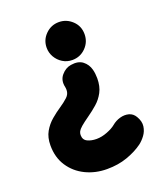

<svg xmlns="http://www.w3.org/2000/svg" viewBox="-147 -703 858 1005"><g transform="rotate(-20 282.0 -200.0)"><path d="M194.8 -500.5Q194.8 -543.9 225.8 -574.7Q256.8 -605.5 300.3 -605.5Q342.3 -605.5 374 -575.7Q405.8 -545.9 405.8 -500.5Q405.8 -456.5 375 -425.5Q344.2 -394.5 300.3 -394.5Q270.5 -394.5 246.6 -409.4Q222.7 -424.3 208.7 -448.5Q194.8 -472.7 194.8 -500.5ZM516.1 2Q533.7 31.7 530 58.3Q526.4 85 510.7 106.2Q495.1 127.4 476.1 141.6Q439 168.5 388.4 186.3Q337.9 204.1 275.9 204.1Q210.9 204.1 157 177.7Q103 151.4 70.8 102.5Q38.6 53.7 38.6 -13.2Q38.6 -58.1 56.6 -89.6Q74.7 -121.1 101.6 -143.8Q128.4 -166.5 154.3 -183.6Q181.2 -201.7 199.2 -218.3Q217.3 -234.9 217.3 -257.8Q217.3 -267.1 215.8 -274.4Q206.5 -314 229.5 -341.1Q252.4 -368.2 283.2 -373Q325.2 -379.9 350.1 -360.6Q375 -341.3 383.3 -309.6Q389.2 -287.1 389.2 -260.7Q389.2 -215.3 372.3 -183.8Q355.5 -152.3 329.6 -129.9Q303.7 -107.4 277.3 -88.9Q246.1 -66.9 230.7 -53.5Q215.3 -40 210.4 -30.5Q205.6 -21 205.6 -10.7Q205.6 16.1 227.1 26.6Q248.5 37.1 277.8 37.1Q306.6 37.1 337.4 25.1Q368.2 13.2 385.3 -1Q406.2 -18.6 431.6 -25.6Q457 -32.7 480 -26.6Q502.9 -20.5 516.1 2Z"/></g></svg>

Font: Mikhak-DS2-FD Black
Style: Regular
Weight: 900
Designer: Amin Abedi
Version: Version 3.2